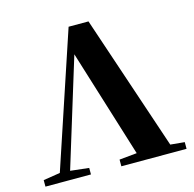

<svg xmlns="http://www.w3.org/2000/svg" viewBox="-109 -860 978 970"><g transform="rotate(-15 380.5 -375.0)"><path d="M408 0H749V-35L675 -42L437 -750H333L99 -48L11 -34V0H249V-34L152 -45L325 -608L500 -44L408 -35Z"/></g></svg>

Font: Noto Serif SC Black
Style: Regular
Weight: 900
Designer: Ryoko NISHIZUKA 西塚涼子 (kana & ideographs); Frank Grießhammer (Latin, Greek & Cyrillic); Wenlong ZHANG 张文龙 (bopomofo); San
Foundry: Adobe
Version: Version 2.001;hotconv 1.1.0;makeotfexe 2.6.0